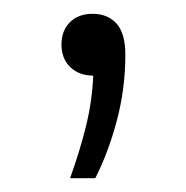

<svg xmlns="http://www.w3.org/2000/svg" viewBox="-20 -104 270 278"><path d="M81.5 154Q96 113.5 104.8 77.5Q113.5 41.5 115 5.5Q94.5 5.5 81.8 -6.8Q69 -19 69 -39.5Q69 -59.5 81.2 -71.8Q93.5 -84 114 -84Q136 -84 148.8 -69.8Q161.5 -55.5 161.5 -25Q161.5 24.5 149.2 70.5Q137 116.5 118 154Z"/></svg>

Font: Encode Sans SmExp Lt
Style: Regular
Weight: 300
Width: 6
Designer: Multiple Designers
Foundry: Impallari Type
Version: Version 3.002; ttfautohint (v1.8.3) -l 8 -r 50 -G 200 -x 14 